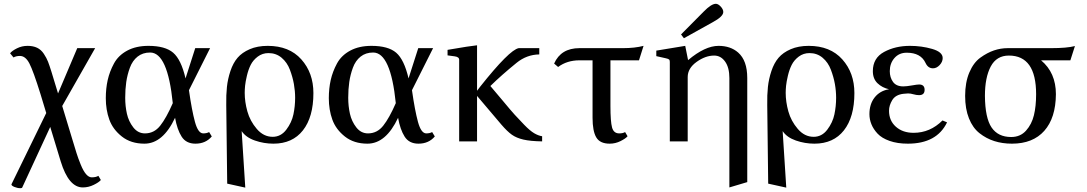

<svg xmlns="http://www.w3.org/2000/svg" viewBox="-20 -743 5714 1009"><path d="M244 -76 97 242Q96 246 87 246Q72 246 56 239.5Q40 233 40 226L223 -149L193 -248Q155 -370 134.5 -409.5Q114 -449 85 -449Q64 -449 51 -441L33 -463Q43 -476 69 -489Q95 -502 125 -502Q154 -502 175 -492Q196 -482 210.5 -460Q225 -438 232.5 -418.5Q240 -399 250 -367L285 -252L386 -490H480L307 -186L360 -11Q374 35 382 61Q390 87 404 121.5Q418 156 432.5 172.5Q447 189 462 189Q484 189 497 181L510 203Q500 215 472.5 228.5Q445 242 415 242Q341 242 299 105Z M973 -269Q988 -163 1004.5 -102.5Q1021 -42 1048 -42Q1067 -42 1079 -49L1093 -26Q1061 12 1007 12Q958 12 934.5 -25Q911 -62 900 -124Q836 12 739 12Q668 12 620.5 -25.5Q573 -63 554.5 -114.5Q536 -166 536 -227Q536 -278 546 -322.5Q556 -367 579 -409.5Q602 -452 648.5 -477Q695 -502 760 -502Q848 -502 890 -466Q932 -430 955 -331L1006 -490H1084ZM888 -201Q861 -467 769 -467Q730 -467 703 -445.5Q676 -424 662.5 -387Q649 -350 643.5 -312Q638 -274 638 -229Q638 -185 647 -145Q656 -105 680.5 -73.5Q705 -42 742 -42Q790 -42 822 -82.5Q854 -123 888 -201Z M1250 -54 1269 243 1174 222 1169 -191Q1168 -244 1172.5 -286Q1177 -328 1191 -370Q1205 -412 1228.5 -439.5Q1252 -467 1292.5 -484.5Q1333 -502 1387 -502Q1500 -502 1563.5 -431Q1627 -360 1627 -254Q1627 -128 1572 -58Q1517 12 1417 12Q1367 12 1319.5 -4.5Q1272 -21 1250 -54ZM1531 -229Q1531 -265 1524.5 -301.5Q1518 -338 1503.5 -376.5Q1489 -415 1460 -439.5Q1431 -464 1391 -464Q1359 -464 1334.5 -445.5Q1310 -427 1297.5 -402Q1285 -377 1277.5 -345Q1270 -313 1268 -292.5Q1266 -272 1266 -255Q1266 -208 1280 -157.5Q1294 -107 1329.5 -65.5Q1365 -24 1413 -24Q1456 -24 1484.5 -61.5Q1513 -99 1522 -142Q1531 -185 1531 -229Z M2145 -269Q2160 -163 2176.5 -102.5Q2193 -42 2220 -42Q2239 -42 2251 -49L2265 -26Q2233 12 2179 12Q2130 12 2106.5 -25Q2083 -62 2072 -124Q2008 12 1911 12Q1840 12 1792.5 -25.5Q1745 -63 1726.5 -114.5Q1708 -166 1708 -227Q1708 -278 1718 -322.5Q1728 -367 1751 -409.5Q1774 -452 1820.5 -477Q1867 -502 1932 -502Q2020 -502 2062 -466Q2104 -430 2127 -331L2178 -490H2256ZM2060 -201Q2033 -467 1941 -467Q1902 -467 1875 -445.5Q1848 -424 1834.5 -387Q1821 -350 1815.5 -312Q1810 -274 1810 -229Q1810 -185 1819 -145Q1828 -105 1852.5 -73.5Q1877 -42 1914 -42Q1962 -42 1994 -82.5Q2026 -123 2060 -201Z M2487 -239V0H2393V-429Q2393 -444 2369 -447L2332 -452V-481Q2454 -502 2487 -505V-266L2503 -287Q2657 -481 2706 -490H2814V-457Q2748 -456 2695 -413Q2615 -348 2557 -291Q2578 -267 2621.5 -214.5Q2665 -162 2685 -140Q2705 -118 2735 -87Q2765 -56 2787 -43Q2809 -30 2829 -27V0Q2767 -1 2730.5 -9.5Q2694 -18 2670 -35Q2646 -52 2615 -88Z M3025 -426Q2960 -426 2913 -391L2892 -409Q2928 -490 3025 -490H3254Q3316 -490 3362 -502L3338 -426H3188V-186Q3188 -104 3196.5 -73Q3205 -42 3234 -42Q3254 -42 3265 -49L3278 -27Q3268 -15 3241 -1.5Q3214 12 3184 12Q3133 12 3113.5 -21Q3094 -54 3094 -124V-426Z M3581 -502 3596 -427Q3685 -502 3756 -502Q3819 -502 3859 -467Q3907 -425 3907 -333V214L3813 242V-333Q3813 -388 3790.5 -419.5Q3768 -451 3733 -451Q3687 -451 3640.5 -417.5Q3594 -384 3594 -338V0H3500V-418Q3500 -427 3496 -430.5Q3492 -434 3478 -437L3429 -448V-477ZM3559 -562 3678 -682Q3718 -723 3742 -723Q3754 -723 3767.5 -708.5Q3781 -694 3781 -680Q3781 -656 3725 -626L3574 -542Z M4093 -54 4112 243 4017 222 4012 -191Q4011 -244 4015.5 -286Q4020 -328 4034 -370Q4048 -412 4071.5 -439.5Q4095 -467 4135.5 -484.5Q4176 -502 4230 -502Q4343 -502 4406.5 -431Q4470 -360 4470 -254Q4470 -128 4415 -58Q4360 12 4260 12Q4210 12 4162.5 -4.5Q4115 -21 4093 -54ZM4374 -229Q4374 -265 4367.5 -301.5Q4361 -338 4346.5 -376.5Q4332 -415 4303 -439.5Q4274 -464 4234 -464Q4202 -464 4177.5 -445.5Q4153 -427 4140.5 -402Q4128 -377 4120.5 -345Q4113 -313 4111 -292.5Q4109 -272 4109 -255Q4109 -208 4123 -157.5Q4137 -107 4172.5 -65.5Q4208 -24 4256 -24Q4299 -24 4327.5 -61.5Q4356 -99 4365 -142Q4374 -185 4374 -229Z M4745 -466Q4705 -466 4680.5 -438Q4656 -410 4656 -369Q4656 -336 4673 -312.5Q4690 -289 4727 -289Q4744 -289 4772 -294Q4800 -299 4810 -299Q4839 -299 4839 -271Q4839 -243 4810 -243Q4796 -243 4780.5 -247.5Q4765 -252 4752 -252Q4747 -252 4727 -250Q4686 -245 4669 -217Q4652 -189 4652 -161Q4652 -109 4688 -77Q4724 -45 4781 -45Q4868 -45 4933 -110L4957 -100Q4903 12 4751 12Q4696 12 4655 -2.5Q4614 -17 4592 -40.5Q4570 -64 4559.5 -90Q4549 -116 4549 -143Q4549 -196 4576.5 -231Q4604 -266 4652 -274Q4616 -282 4591.5 -305.5Q4567 -329 4567 -369Q4567 -438 4626 -470Q4685 -502 4762 -502Q4823 -502 4878.5 -486Q4934 -470 4934 -438Q4934 -418 4918 -401Q4902 -384 4883 -384Q4857 -384 4844 -412Q4819 -466 4745 -466Z M5052 -239Q5052 -310 5074 -362Q5096 -414 5132 -440Q5168 -466 5203.5 -478Q5239 -490 5276 -490H5504Q5587 -490 5629 -501L5605 -426H5451Q5529 -361 5529 -248Q5528 -123 5468 -55.5Q5408 12 5298 12Q5248 12 5205.5 -1.5Q5163 -15 5127.5 -43Q5092 -71 5072 -121Q5052 -171 5052 -239ZM5156 -239Q5157 -123 5191 -73Q5225 -23 5294 -23Q5342 -23 5372 -56.5Q5402 -90 5413.5 -137.5Q5425 -185 5425 -248Q5425 -451 5282 -451Q5217 -451 5186.5 -393.5Q5156 -336 5156 -239Z"/></svg>

Font: Linguistics Pro
Style: Regular
Weight: 400
Designer: Stefan Peev, Context Ltd
Foundry: Stefan Peev, Context Ltd
Version: Version 001.000